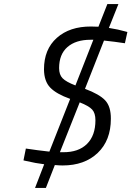

<svg xmlns="http://www.w3.org/2000/svg" viewBox="-20 -802 645 942"><path d="M270 -467.8Q270 -435.5 287.1 -418Q304.2 -400.4 350.1 -382.8L438 -606.9H423.8Q352.1 -606.9 311 -571.3Q270 -535.6 270 -467.8ZM448.2 -211.9Q448.2 -247.1 432.1 -264.6Q416 -282.2 371.1 -299.8L273.9 -55.2H290Q365.2 -54.7 406.7 -95.7Q448.2 -136.7 448.2 -211.9ZM523.9 -219.2Q523.9 -113.3 459.5 -51.8Q395 9.8 287.1 9.8Q272.9 9.8 249 7.8L205.1 120.1H151.9L196.8 3.9Q155.8 -1 107.9 -12.2L95.2 -15.1L106.9 -73.2Q164.1 -64.5 222.2 -58.1L324.2 -316.9Q256.8 -340.8 226.6 -372.1Q196.3 -403.3 195.8 -461.9Q195.8 -560.1 258.8 -616.2Q321.8 -672.4 426.8 -671.9Q450.7 -671.9 462.9 -670.9L506.8 -782.2H561L514.2 -665Q563 -657.2 594.2 -647.9L605 -645L592.8 -589.8Q542 -597.7 490.2 -603L397 -366.2Q467.8 -339.8 496.1 -309.6Q524.4 -279.3 523.9 -219.2Z"/></svg>

Font: TitilliumWeb-Italic
Style: Italic
Weight: 400
Italic angle: -13°
Version: Version 1.001;PS 57.000;hotconv 1.0.70;makeotf.lib2.5.55311